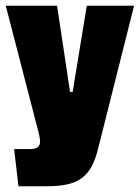

<svg xmlns="http://www.w3.org/2000/svg" viewBox="-20 -499 485 666"><path d="M445 -479H281L232 -180H223L178 -479H0L115 -35C117 -25 119 -17 119 -9C119 8 111 18 85 18H29L44 147H144C259 147 297 110 321 14Z"/></svg>

Font: Passion One
Style: Regular
Weight: 400
Designer: Alejandro Lo Celso
Foundry: Fontstage
Version: Version 1.001